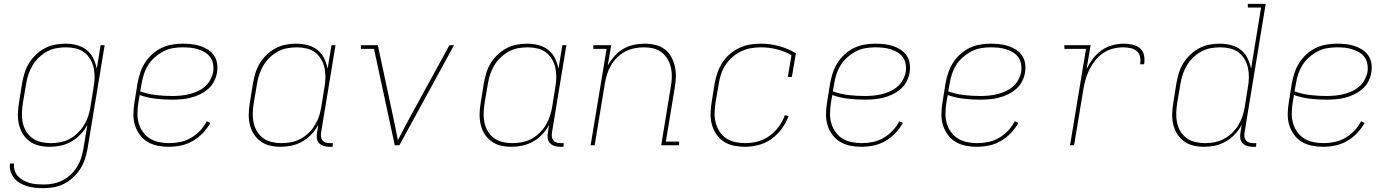

<svg xmlns="http://www.w3.org/2000/svg" viewBox="-20 -755 7240 998"><path d="M207 223Q185 223 163.5 221Q142 219 122 213Q102 207 84.5 197Q67 187 54.5 172Q42 157 35.5 137Q29 117 32 95H53Q51 114 56.5 131.5Q62 149 74 161.5Q86 174 101.5 182.5Q117 191 134 196Q151 201 170 202.5Q189 204 208 204Q233 204 258 199Q283 194 306 182Q329 170 348.5 151.5Q368 133 381.5 110.5Q395 88 402.5 64Q410 40 414 15L434 -106Q420 -79 398.5 -56.5Q377 -34 350.5 -19Q324 -4 295.5 2Q267 8 238 8Q209 8 182 1.5Q155 -5 133.5 -21Q112 -37 98 -60Q84 -83 78 -110Q72 -137 73 -165.5Q74 -194 79 -223L95 -323Q100 -350 108 -376.5Q116 -403 131 -427Q146 -451 167 -471Q188 -491 213.5 -504.5Q239 -518 266 -523Q293 -528 320 -528Q350 -528 379 -520.5Q408 -513 430 -495.5Q452 -478 464.5 -452.5Q477 -427 483 -398L503 -520H524L435 18Q430 45 421.5 71.5Q413 98 397.5 122.5Q382 147 360.5 167Q339 187 313.5 200Q288 213 260.5 218Q233 223 207 223ZM243 -11Q267 -11 292 -15.5Q317 -20 340 -32Q363 -44 382.5 -62.5Q402 -81 416 -103.5Q430 -126 438 -150Q446 -174 450 -199L466 -299Q471 -325 471.5 -351Q472 -377 467 -401Q462 -425 449.5 -446.5Q437 -468 418 -482.5Q399 -497 374 -503Q349 -509 323 -509Q299 -509 273.5 -504.5Q248 -500 225 -487.5Q202 -475 182.5 -456.5Q163 -438 149.5 -415.5Q136 -393 128 -369Q120 -345 116 -320L99 -220Q95 -194 94 -168.5Q93 -143 98 -118.5Q103 -94 115.5 -73Q128 -52 147.5 -37.5Q167 -23 192 -17Q217 -11 243 -11Z M857 8Q827 8 798 2Q769 -4 745.5 -18.5Q722 -33 705.5 -56Q689 -79 681 -106Q673 -133 673.5 -163Q674 -193 679 -223L695 -323Q700 -350 709 -377Q718 -404 733.5 -428.5Q749 -453 771 -473Q793 -493 819 -505.5Q845 -518 873 -523Q901 -528 928 -528Q952 -528 975.5 -525.5Q999 -523 1020.5 -516Q1042 -509 1061 -497Q1080 -485 1092.5 -466.5Q1105 -448 1108.5 -425Q1112 -402 1108 -378Q1104 -354 1092.5 -331.5Q1081 -309 1061 -292Q1041 -275 1018 -264Q995 -253 971 -247Q947 -241 922.5 -239Q898 -237 875 -237Q831 -237 788.5 -242Q746 -247 706 -261L699 -220Q695 -193 694.5 -166Q694 -139 701 -114.5Q708 -90 723 -69Q738 -48 759 -35Q780 -22 806 -16.5Q832 -11 860 -11Q888 -11 917 -17Q946 -23 972 -38Q998 -53 1019.5 -75.5Q1041 -98 1055 -125L1073 -116Q1057 -87 1033.5 -62.5Q1010 -38 981 -21.5Q952 -5 920 1.5Q888 8 857 8ZM875 -256Q896 -256 918 -258Q940 -260 961.5 -265Q983 -270 1004.5 -279.5Q1026 -289 1043.5 -303.5Q1061 -318 1072.5 -339Q1084 -360 1088 -381Q1091 -402 1087.5 -422Q1084 -442 1073 -457.5Q1062 -473 1045 -483Q1028 -493 1009 -499Q990 -505 969.5 -507Q949 -509 928 -509Q904 -509 878 -504.5Q852 -500 829 -488Q806 -476 785 -457.5Q764 -439 750 -416.5Q736 -394 728 -369.5Q720 -345 716 -320L709 -280Q748 -266 790 -261Q832 -256 875 -256Z M1438 8Q1409 8 1382 1.5Q1355 -5 1333.5 -21Q1312 -37 1298 -60Q1284 -83 1278 -110Q1272 -137 1273 -165.5Q1274 -194 1279 -223L1295 -323Q1300 -350 1308 -376.5Q1316 -403 1331 -427Q1346 -451 1367 -471Q1388 -491 1413.5 -504.5Q1439 -518 1466 -523Q1493 -528 1520 -528Q1550 -528 1579 -520.5Q1608 -513 1630 -495.5Q1652 -478 1664.5 -452.5Q1677 -427 1683 -398L1703 -520H1724L1649 -66Q1647 -55 1648.5 -44Q1650 -33 1656.5 -25Q1663 -17 1673.5 -14Q1684 -11 1695 -11H1710L1709 8H1691Q1676 8 1662 3.5Q1648 -1 1638.5 -11Q1629 -21 1627 -36Q1625 -51 1628 -66L1634 -106Q1620 -79 1598.5 -56.5Q1577 -34 1550.5 -19Q1524 -4 1495.5 2Q1467 8 1438 8ZM1443 -11Q1467 -11 1492 -15.5Q1517 -20 1540 -32Q1563 -44 1582.5 -62.5Q1602 -81 1616 -103.5Q1630 -126 1638 -150Q1646 -174 1650 -199L1666 -299Q1671 -325 1671.5 -351Q1672 -377 1667 -401Q1662 -425 1649.5 -446.5Q1637 -468 1618 -482.5Q1599 -497 1574 -503Q1549 -509 1523 -509Q1499 -509 1473.5 -504.5Q1448 -500 1425 -487.5Q1402 -475 1382.5 -456.5Q1363 -438 1349.5 -415.5Q1336 -393 1328 -369Q1320 -345 1316 -320L1299 -220Q1295 -194 1294 -168.5Q1293 -143 1298 -118.5Q1303 -94 1315.5 -73Q1328 -52 1347.5 -37.5Q1367 -23 1392 -17Q1417 -11 1443 -11Z M2032 0 1924 -501H1856V-520H1944L2018 -173Q2026 -137 2033.5 -100Q2041 -63 2048 -26Q2067 -63 2086.5 -100Q2106 -137 2126 -173L2316 -520H2340L2056 0Z M2638 8Q2609 8 2582 1.5Q2555 -5 2533.5 -21Q2512 -37 2498 -60Q2484 -83 2478 -110Q2472 -137 2473 -165.5Q2474 -194 2479 -223L2495 -323Q2500 -350 2508 -376.5Q2516 -403 2531 -427Q2546 -451 2567 -471Q2588 -491 2613.5 -504.5Q2639 -518 2666 -523Q2693 -528 2720 -528Q2750 -528 2779 -520.5Q2808 -513 2830 -495.5Q2852 -478 2864.5 -452.5Q2877 -427 2883 -398L2903 -520H2924L2849 -66Q2847 -55 2848.5 -44Q2850 -33 2856.5 -25Q2863 -17 2873.5 -14Q2884 -11 2895 -11H2910L2909 8H2891Q2876 8 2862 3.5Q2848 -1 2838.5 -11Q2829 -21 2827 -36Q2825 -51 2828 -66L2834 -106Q2820 -79 2798.5 -56.5Q2777 -34 2750.5 -19Q2724 -4 2695.5 2Q2667 8 2638 8ZM2643 -11Q2667 -11 2692 -15.5Q2717 -20 2740 -32Q2763 -44 2782.5 -62.5Q2802 -81 2816 -103.5Q2830 -126 2838 -150Q2846 -174 2850 -199L2866 -299Q2871 -325 2871.5 -351Q2872 -377 2867 -401Q2862 -425 2849.5 -446.5Q2837 -468 2818 -482.5Q2799 -497 2774 -503Q2749 -509 2723 -509Q2699 -509 2673.5 -504.5Q2648 -500 2625 -487.5Q2602 -475 2582.5 -456.5Q2563 -438 2549.5 -415.5Q2536 -393 2528 -369Q2520 -345 2516 -320L2499 -220Q2495 -194 2494 -168.5Q2493 -143 2498 -118.5Q2503 -94 2515.5 -73Q2528 -52 2547.5 -37.5Q2567 -23 2592 -17Q2617 -11 2643 -11Z M3050 0 3133 -501H3064V-520H3157L3139 -415Q3154 -441 3174 -463.5Q3194 -486 3220 -501Q3246 -516 3274.5 -522Q3303 -528 3331 -528Q3359 -528 3386.5 -521.5Q3414 -515 3435 -499Q3456 -483 3469 -459.5Q3482 -436 3488 -409Q3494 -382 3493 -353.5Q3492 -325 3487 -297L3441 -19H3510V0H3417L3466 -300Q3471 -325 3472 -351Q3473 -377 3468 -401Q3463 -425 3451 -446Q3439 -467 3420.5 -482Q3402 -497 3377.5 -503Q3353 -509 3327 -509Q3303 -509 3278 -504Q3253 -499 3230 -487Q3207 -475 3188 -456.5Q3169 -438 3156 -415.5Q3143 -393 3135.5 -369Q3128 -345 3124 -321L3071 0Z M3852 8Q3822 8 3793.5 2Q3765 -4 3742 -19Q3719 -34 3703.5 -57Q3688 -80 3680.5 -107Q3673 -134 3673.5 -164Q3674 -194 3679 -223L3695 -323Q3700 -351 3709.5 -378Q3719 -405 3735 -430Q3751 -455 3774 -474.5Q3797 -494 3824 -506.5Q3851 -519 3879 -523.5Q3907 -528 3934 -528Q3984 -528 4031 -515Q4078 -502 4117 -478L4096 -355H4075L4094 -468Q4060 -488 4019 -498.5Q3978 -509 3935 -509Q3909 -509 3883 -504.5Q3857 -500 3833 -488.5Q3809 -477 3788 -459Q3767 -441 3752 -418.5Q3737 -396 3728.5 -371Q3720 -346 3716 -320L3699 -220Q3695 -194 3694.5 -167Q3694 -140 3700.5 -115.5Q3707 -91 3721 -70Q3735 -49 3755.5 -35.5Q3776 -22 3802 -16.5Q3828 -11 3854 -11Q3886 -11 3918.5 -19.5Q3951 -28 3979.5 -48.5Q4008 -69 4028.5 -97.5Q4049 -126 4060 -157L4079 -151Q4066 -117 4043.5 -86Q4021 -55 3990.5 -33Q3960 -11 3923.5 -1.5Q3887 8 3852 8Z M4457 8Q4427 8 4398 2Q4369 -4 4345.5 -18.5Q4322 -33 4305.5 -56Q4289 -79 4281 -106Q4273 -133 4273.5 -163Q4274 -193 4279 -223L4295 -323Q4300 -350 4309 -377Q4318 -404 4333.5 -428.5Q4349 -453 4371 -473Q4393 -493 4419 -505.5Q4445 -518 4473 -523Q4501 -528 4528 -528Q4552 -528 4575.5 -525.5Q4599 -523 4620.5 -516Q4642 -509 4661 -497Q4680 -485 4692.5 -466.5Q4705 -448 4708.5 -425Q4712 -402 4708 -378Q4704 -354 4692.5 -331.5Q4681 -309 4661 -292Q4641 -275 4618 -264Q4595 -253 4571 -247Q4547 -241 4522.5 -239Q4498 -237 4475 -237Q4431 -237 4388.5 -242Q4346 -247 4306 -261L4299 -220Q4295 -193 4294.5 -166Q4294 -139 4301 -114.5Q4308 -90 4323 -69Q4338 -48 4359 -35Q4380 -22 4406 -16.5Q4432 -11 4460 -11Q4488 -11 4517 -17Q4546 -23 4572 -38Q4598 -53 4619.5 -75.5Q4641 -98 4655 -125L4673 -116Q4657 -87 4633.5 -62.5Q4610 -38 4581 -21.5Q4552 -5 4520 1.5Q4488 8 4457 8ZM4475 -256Q4496 -256 4518 -258Q4540 -260 4561.5 -265Q4583 -270 4604.5 -279.5Q4626 -289 4643.5 -303.5Q4661 -318 4672.5 -339Q4684 -360 4688 -381Q4691 -402 4687.5 -422Q4684 -442 4673 -457.5Q4662 -473 4645 -483Q4628 -493 4609 -499Q4590 -505 4569.5 -507Q4549 -509 4528 -509Q4504 -509 4478 -504.5Q4452 -500 4429 -488Q4406 -476 4385 -457.5Q4364 -439 4350 -416.5Q4336 -394 4328 -369.5Q4320 -345 4316 -320L4309 -280Q4348 -266 4390 -261Q4432 -256 4475 -256Z M5057 8Q5027 8 4998 2Q4969 -4 4945.5 -18.5Q4922 -33 4905.5 -56Q4889 -79 4881 -106Q4873 -133 4873.5 -163Q4874 -193 4879 -223L4895 -323Q4900 -350 4909 -377Q4918 -404 4933.5 -428.5Q4949 -453 4971 -473Q4993 -493 5019 -505.5Q5045 -518 5073 -523Q5101 -528 5128 -528Q5152 -528 5175.5 -525.5Q5199 -523 5220.5 -516Q5242 -509 5261 -497Q5280 -485 5292.5 -466.5Q5305 -448 5308.5 -425Q5312 -402 5308 -378Q5304 -354 5292.5 -331.5Q5281 -309 5261 -292Q5241 -275 5218 -264Q5195 -253 5171 -247Q5147 -241 5122.5 -239Q5098 -237 5075 -237Q5031 -237 4988.5 -242Q4946 -247 4906 -261L4899 -220Q4895 -193 4894.5 -166Q4894 -139 4901 -114.5Q4908 -90 4923 -69Q4938 -48 4959 -35Q4980 -22 5006 -16.5Q5032 -11 5060 -11Q5088 -11 5117 -17Q5146 -23 5172 -38Q5198 -53 5219.5 -75.5Q5241 -98 5255 -125L5273 -116Q5257 -87 5233.5 -62.5Q5210 -38 5181 -21.5Q5152 -5 5120 1.5Q5088 8 5057 8ZM5075 -256Q5096 -256 5118 -258Q5140 -260 5161.5 -265Q5183 -270 5204.5 -279.5Q5226 -289 5243.5 -303.5Q5261 -318 5272.5 -339Q5284 -360 5288 -381Q5291 -402 5287.5 -422Q5284 -442 5273 -457.5Q5262 -473 5245 -483Q5228 -493 5209 -499Q5190 -505 5169.5 -507Q5149 -509 5128 -509Q5104 -509 5078 -504.5Q5052 -500 5029 -488Q5006 -476 4985 -457.5Q4964 -439 4950 -416.5Q4936 -394 4928 -369.5Q4920 -345 4916 -320L4909 -280Q4948 -266 4990 -261Q5032 -256 5075 -256Z M5542 0 5625 -501H5513L5512 -520H5649L5628 -397Q5642 -425 5661 -450Q5680 -475 5706 -493.5Q5732 -512 5762 -520Q5792 -528 5821 -528Q5844 -528 5866.5 -523Q5889 -518 5905.5 -504Q5922 -490 5926.5 -467.5Q5931 -445 5927 -421H5906Q5910 -441 5906 -459.5Q5902 -478 5888.5 -489.5Q5875 -501 5856 -505Q5837 -509 5818 -509Q5791 -509 5764.5 -502Q5738 -495 5714 -479Q5690 -463 5672.5 -440.5Q5655 -418 5642.5 -393Q5630 -368 5622.5 -341.5Q5615 -315 5611 -289L5563 0Z M6238 8Q6209 8 6182 1.5Q6155 -5 6133.5 -21Q6112 -37 6098 -60Q6084 -83 6078 -110Q6072 -137 6073 -165.5Q6074 -194 6079 -223L6095 -323Q6100 -350 6108 -376.5Q6116 -403 6131 -427Q6146 -451 6167 -471Q6188 -491 6213.5 -504.5Q6239 -518 6266 -523Q6293 -528 6320 -528Q6350 -528 6379 -520.5Q6408 -513 6430 -495.5Q6452 -478 6464.5 -452.5Q6477 -427 6483 -398L6535 -716H6466V-735H6559L6449 -66Q6447 -55 6448.5 -44Q6450 -33 6456.5 -25Q6463 -17 6473.5 -14Q6484 -11 6495 -11H6510L6509 8H6491Q6476 8 6462 3.5Q6448 -1 6438.5 -11Q6429 -21 6427 -36Q6425 -51 6428 -66L6434 -106Q6420 -79 6398.5 -56.5Q6377 -34 6350.5 -19Q6324 -4 6295.5 2Q6267 8 6238 8ZM6243 -11Q6267 -11 6292 -15.5Q6317 -20 6340 -32Q6363 -44 6382.5 -62.5Q6402 -81 6416 -103.5Q6430 -126 6438 -150Q6446 -174 6450 -199L6466 -299Q6471 -325 6471.5 -351Q6472 -377 6467 -401Q6462 -425 6449.5 -446.5Q6437 -468 6418 -482.5Q6399 -497 6374 -503Q6349 -509 6323 -509Q6299 -509 6273.5 -504.5Q6248 -500 6225 -487.5Q6202 -475 6182.5 -456.5Q6163 -438 6149.5 -415.5Q6136 -393 6128 -369Q6120 -345 6116 -320L6099 -220Q6095 -194 6094 -168.5Q6093 -143 6098 -118.5Q6103 -94 6115.5 -73Q6128 -52 6147.5 -37.5Q6167 -23 6192 -17Q6217 -11 6243 -11Z M6857 8Q6827 8 6798 2Q6769 -4 6745.5 -18.5Q6722 -33 6705.5 -56Q6689 -79 6681 -106Q6673 -133 6673.5 -163Q6674 -193 6679 -223L6695 -323Q6700 -350 6709 -377Q6718 -404 6733.5 -428.5Q6749 -453 6771 -473Q6793 -493 6819 -505.5Q6845 -518 6873 -523Q6901 -528 6928 -528Q6952 -528 6975.5 -525.5Q6999 -523 7020.5 -516Q7042 -509 7061 -497Q7080 -485 7092.5 -466.5Q7105 -448 7108.5 -425Q7112 -402 7108 -378Q7104 -354 7092.5 -331.5Q7081 -309 7061 -292Q7041 -275 7018 -264Q6995 -253 6971 -247Q6947 -241 6922.5 -239Q6898 -237 6875 -237Q6831 -237 6788.5 -242Q6746 -247 6706 -261L6699 -220Q6695 -193 6694.5 -166Q6694 -139 6701 -114.5Q6708 -90 6723 -69Q6738 -48 6759 -35Q6780 -22 6806 -16.5Q6832 -11 6860 -11Q6888 -11 6917 -17Q6946 -23 6972 -38Q6998 -53 7019.5 -75.5Q7041 -98 7055 -125L7073 -116Q7057 -87 7033.5 -62.5Q7010 -38 6981 -21.5Q6952 -5 6920 1.5Q6888 8 6857 8ZM6875 -256Q6896 -256 6918 -258Q6940 -260 6961.5 -265Q6983 -270 7004.5 -279.5Q7026 -289 7043.5 -303.5Q7061 -318 7072.5 -339Q7084 -360 7088 -381Q7091 -402 7087.5 -422Q7084 -442 7073 -457.5Q7062 -473 7045 -483Q7028 -493 7009 -499Q6990 -505 6969.5 -507Q6949 -509 6928 -509Q6904 -509 6878 -504.5Q6852 -500 6829 -488Q6806 -476 6785 -457.5Q6764 -439 6750 -416.5Q6736 -394 6728 -369.5Q6720 -345 6716 -320L6709 -280Q6748 -266 6790 -261Q6832 -256 6875 -256Z"/></svg>

Font: Iosevka HT Thin Extended
Style: Italic
Weight: 100
Width: 7
Italic angle: -9°
Monospace: yes
Designer: Belleve Invis
Foundry: Belleve Invis
Version: Version 32.3.0; ttfautohint (v1.8.4)